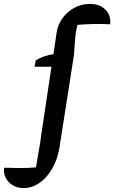

<svg xmlns="http://www.w3.org/2000/svg" viewBox="-150 -759 584 981"><path d="M-30 202Q-61 202 -85 187.5Q-109 173 -121 149Q-133 125 -129 98Q-91 99 -49 99.5Q-7 100 34 96Q40 58 44.5 32Q49 6 53 -16Q57 -38 60 -65L113 -418H26L33 -451Q76 -476 123 -482L139 -590Q145 -633 169.5 -666.5Q194 -700 230.5 -719.5Q267 -739 309 -739Q360 -739 389 -709.5Q418 -680 413 -635Q327 -639 246 -632Q241 -614 238 -595.5Q235 -577 233 -550Q231 -523 228 -479L154 -6Q144 54 117.5 101Q91 148 52.5 175Q14 202 -30 202Z"/></svg>

Font: Piazzolla SemiBold
Style: Italic
Weight: 600
Italic angle: -11.3°
Designer: Juan Pablo del Peral
Foundry: Huerta Tipografica
Version: Version 1.330